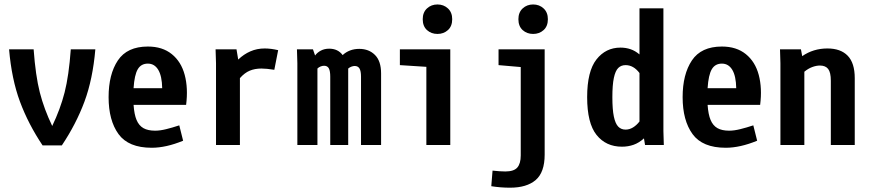

<svg xmlns="http://www.w3.org/2000/svg" viewBox="-20 -663 3978 878"><path d="M174.8 2Q109.4 -95.7 71.3 -198.2Q33.2 -300.8 21.5 -437.5H133.8Q142.6 -316.4 162.1 -240.2Q181.6 -164.1 218.8 -86.9Q255.9 -164.1 275.4 -240.2Q294.9 -316.4 303.7 -437.5H416Q404.3 -300.8 366.2 -198.2Q328.1 -95.7 262.7 2Z M673.8 12.7Q567.4 12.7 522 -49.8Q476.6 -112.3 476.6 -218.8Q476.6 -323.2 519 -386.7Q561.5 -450.2 656.2 -450.2Q722.7 -450.2 765.6 -415.5Q808.6 -380.9 824.7 -320.3Q840.8 -259.8 831.1 -183.6H590.8Q593.8 -139.6 604.5 -114.3Q615.2 -88.9 635.7 -77.1Q656.2 -65.4 689.5 -65.4Q711.9 -65.4 739.7 -72.3Q767.6 -79.1 799.8 -89.8L817.4 -19.5Q739.3 12.7 673.8 12.7ZM721.7 -259.8Q720.7 -315.4 703.6 -343.8Q686.5 -372.1 656.2 -372.1Q625 -372.1 609.9 -346.2Q594.7 -320.3 590.8 -259.8Z M967.8 -374 965.8 -437.5H1061.5L1069.3 -390.6Q1094.7 -415 1125 -428.2Q1155.3 -441.4 1190.4 -441.4Q1218.8 -441.4 1252 -433.6L1234.4 -343.8Q1199.2 -349.6 1175.8 -349.6Q1145.5 -349.6 1122.1 -339.8Q1098.6 -330.1 1077.1 -305.7V0H967.8Z M1339.8 -374 1337.9 -437.5H1411.1L1420.9 -409.2Q1430.7 -422.9 1447.3 -431.6Q1463.9 -440.4 1485.4 -440.4Q1525.4 -440.4 1546.9 -411.1Q1561.5 -424.8 1580.6 -432.1Q1599.6 -439.5 1623 -439.5Q1667 -439.5 1694.8 -411.6Q1722.7 -383.8 1722.7 -327.1V0H1630.9V-312.5Q1630.9 -337.9 1624 -349.6Q1617.2 -361.3 1601.6 -361.3Q1595.7 -361.3 1587.4 -358.4Q1579.1 -355.5 1572.3 -349.6V0H1490.2V-312.5Q1490.2 -337.9 1483.9 -350.1Q1477.5 -362.3 1461.9 -362.3Q1454.1 -362.3 1445.8 -358.9Q1437.5 -355.5 1431.6 -349.6V0H1339.8Z M1929.7 -357.4 1808.6 -365.2V-437.5H2039.1V0H1929.7ZM1913.1 -575.2Q1913.1 -606.4 1932.6 -624.5Q1952.1 -642.6 1980.5 -642.6Q2008.8 -642.6 2028.3 -624.5Q2047.9 -606.4 2047.9 -575.2Q2047.9 -543 2028.3 -525.4Q2008.8 -507.8 1980.5 -507.8Q1952.1 -507.8 1932.6 -525.4Q1913.1 -543 1913.1 -575.2Z M2470.7 43.9Q2470.7 125 2429.7 160.2Q2388.7 195.3 2312.5 195.3Q2268.6 195.3 2226.6 188.5L2232.4 117.2Q2267.6 121.1 2291 121.1Q2330.1 121.1 2345.7 103Q2361.3 85 2361.3 47.9V-356.4L2259.8 -365.2V-437.5H2470.7ZM2350.6 -575.2Q2350.6 -606.4 2370.1 -624.5Q2389.6 -642.6 2418 -642.6Q2446.3 -642.6 2465.8 -624.5Q2485.4 -606.4 2485.4 -575.2Q2485.4 -543 2465.8 -525.4Q2446.3 -507.8 2418 -507.8Q2389.6 -507.8 2370.1 -525.4Q2350.6 -543 2350.6 -575.2Z M2824.2 7.8Q2751 7.8 2708 -45.9Q2665 -99.6 2665 -218.8Q2665 -336.9 2707.5 -391.1Q2750 -445.3 2817.4 -445.3Q2841.8 -445.3 2863.3 -438Q2884.8 -430.7 2904.3 -414.1V-625H3013.7V-63.5L3015.6 0H2929.7L2924.8 -30.3Q2902.3 -9.8 2877.4 -1Q2852.5 7.8 2824.2 7.8ZM2840.8 -70.3Q2858.4 -70.3 2874.5 -80.1Q2890.6 -89.8 2904.3 -107.4V-329.1Q2877 -365.2 2840.8 -365.2Q2820.3 -365.2 2807.1 -352.1Q2793.9 -338.9 2787.1 -306.6Q2780.3 -274.4 2780.3 -218.8Q2780.3 -162.1 2787.1 -129.9Q2793.9 -97.7 2807.1 -84Q2820.3 -70.3 2840.8 -70.3Z M3298.8 12.7Q3192.4 12.7 3147 -49.8Q3101.6 -112.3 3101.6 -218.8Q3101.6 -323.2 3144 -386.7Q3186.5 -450.2 3281.2 -450.2Q3347.7 -450.2 3390.6 -415.5Q3433.6 -380.9 3449.7 -320.3Q3465.8 -259.8 3456.1 -183.6H3215.8Q3218.8 -139.6 3229.5 -114.3Q3240.2 -88.9 3260.7 -77.1Q3281.2 -65.4 3314.5 -65.4Q3336.9 -65.4 3364.7 -72.3Q3392.6 -79.1 3424.8 -89.8L3442.4 -19.5Q3364.3 12.7 3298.8 12.7ZM3346.7 -259.8Q3345.7 -315.4 3328.6 -343.8Q3311.5 -372.1 3281.2 -372.1Q3250 -372.1 3234.9 -346.2Q3219.7 -320.3 3215.8 -259.8Z M3548.8 -374 3546.9 -437.5H3642.6L3648.4 -406.2Q3673.8 -423.8 3702.6 -432.6Q3731.4 -441.4 3763.7 -441.4Q3824.2 -441.4 3856.4 -408.2Q3888.7 -375 3888.7 -305.7V0H3779.3V-293.9Q3779.3 -332 3767.1 -347.7Q3754.9 -363.3 3729.5 -363.3Q3712.9 -363.3 3694.3 -356.4Q3675.8 -349.6 3658.2 -335V0H3548.8Z"/></svg>

Font: Sudo Variable
Style: Regular
Weight: 400
Monospace: yes
Designer: Jens Kutilek
Foundry: Jens Kutilek
Version: Version 0.040